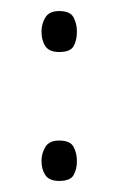

<svg xmlns="http://www.w3.org/2000/svg" viewBox="-20 -378 216 347"><path d="M87 -51Q69 -51 62 -61.5Q55 -72 55 -87Q55 -101 62 -112.5Q69 -124 87 -124Q107 -124 113 -112.5Q119 -101 119 -87Q119 -72 113 -61.5Q107 -51 87 -51ZM87 -284Q69 -284 62 -294.5Q55 -305 55 -321Q55 -335 62 -346.5Q69 -358 87 -358Q107 -358 113 -346.5Q119 -335 119 -321Q119 -305 113 -294.5Q107 -284 87 -284Z"/></svg>

Font: Darker Grotesque Light
Style: Regular
Weight: 400
Version: Version 1.000;gftools[0.9.28]